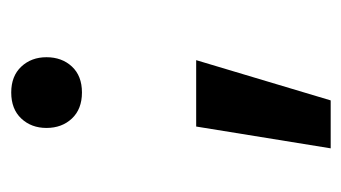

<svg xmlns="http://www.w3.org/2000/svg" viewBox="-158 -480 629 354"><g transform="rotate(-90 157.0 -302.5)"><path d="M149.4 -7.8H61L101.2 -255.8H223.6ZM229 -531.8Q229 -503.4 211.8 -484.9Q194.6 -466.4 164 -466.4Q133.4 -466.4 116 -484.9Q98.6 -503.4 98.6 -531.8Q98.6 -559.8 116 -578.3Q133.4 -596.8 164 -596.8Q194.2 -596.8 211.6 -578.3Q229 -559.8 229 -531.8Z"/></g></svg>

Font: SUIT Variable
Style: Regular
Weight: 400
Designer: Sunn Youn; Korean Glyphs from Source Han Sans (Sandoll Communications; Soo-young Jang, Joo-yeon Kang)
Foundry: Sunn
Version: Version 1.150;FEAKit 1.0